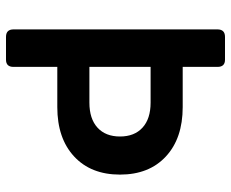

<svg xmlns="http://www.w3.org/2000/svg" viewBox="-85 -685 770 640"><g transform="rotate(90 300.0 -365.0)"><path d="M103 0Q78 0 78 -25V-705Q78 -730 103 -730H179Q203 -730 203 -705V-589H337Q441 -589 501.5 -533Q562 -477 562 -380Q562 -283 501.5 -227Q441 -171 337 -171H203V-25Q203 0 179 0ZM203 -278H322Q376 -278 405.5 -305Q435 -332 435 -380Q435 -428 405.5 -455Q376 -482 322 -482H203Z"/></g></svg>

Font: Pitagon Sans Mono
Style: Bold
Weight: 700
Monospace: yes
Designer: Travis Tran
Foundry: Pitagon
Version: Version 1.001; ttfautohint (v1.8.4.7-5d5b);gftools[0.9.26]